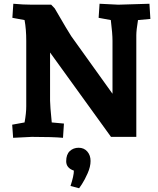

<svg xmlns="http://www.w3.org/2000/svg" viewBox="-20 -730 842 1024"><path d="M707 -542V0H572L247 -450V-193Q247 -167 256 -77L321 -71L316 5Q263 0 150 0L50 5L45 -65L111 -77Q120 -126 120 -163V-512Q120 -574 111 -623L46 -635L51 -710Q104 -705 151 -705H253L272 -685Q345 -559 360 -537L580 -230V-512Q580 -551 571 -623L506 -635L511 -710L611 -705L777 -710L782 -629L716 -623Q707 -569 707 -542ZM374 180Q333 166 333 130Q333 94 352 76Q371 58 399.5 58Q428 58 445.5 78Q463 98 463 128.5Q463 159 447.5 194Q432 229 417 252L402 274L356 262Q374 207 374 180Z"/></svg>

Font: Andada SC
Style: Bold
Weight: 700
Designer: Carolina Giovagnoli
Foundry: Carolina Giovagnoli
Version: Version 1.003